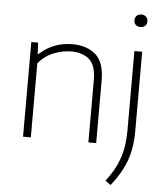

<svg xmlns="http://www.w3.org/2000/svg" viewBox="-63 -806 938 1092"><g transform="rotate(5 406.0 -260.0)"><path d="M89.5 0V-540.5H128L131.5 -475.5H136Q214 -548.5 324.5 -548.5Q406 -548.5 456.5 -505.2Q507 -462 507 -357V0H462.5V-356.5Q462.5 -440 424 -473.5Q385.5 -507 320 -507Q275.5 -507 224 -488Q172.5 -469 134 -422.5V0ZM609.5 230.5 578.5 208.5Q630.5 142 654.2 73Q678 4 678 -83.5V-540.5H722.5V-86.5Q722.5 9 695.5 83Q668.5 157 609.5 230.5ZM700 -679.5Q683.5 -679.5 673.2 -689Q663 -698.5 663 -715Q663 -731 673.2 -741Q683.5 -751 700 -751Q716.5 -751 726.8 -741Q737 -731 737 -715Q737 -698.5 726.8 -689Q716.5 -679.5 700 -679.5Z"/></g></svg>

Font: Encode Sans Semi Expanded ExtraLight
Style: Regular
Weight: 200
Width: 6
Designer: Multiple Designers
Foundry: Impallari Type
Version: Version 3.000; ttfautohint (v1.8.3) -l 8 -r 50 -G 200 -x 14 